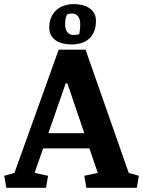

<svg xmlns="http://www.w3.org/2000/svg" viewBox="-33 -898 684 918"><path d="M-12.7 -57.6 36.1 -71.3 247.6 -660.6H376L582.5 -71.3L630.9 -57.6L621.1 0H379.9L370.1 -57.6L434.6 -71.3L394.5 -188.5H173.3L132.3 -71.3L196.8 -57.6L187 0H-2.9ZM198.2 -261.2H370.1L289.1 -499.5H281.2ZM202.6 -766.6Q202.6 -794.9 212.2 -815.9Q221.7 -836.9 237.5 -850.8Q253.4 -864.7 274.7 -871.6Q295.9 -878.4 319.3 -878.4Q340.8 -878.4 360.1 -873.8Q379.4 -869.1 394 -859.4Q408.7 -849.6 417.2 -834.5Q425.8 -819.3 425.8 -797.9Q425.8 -768.1 416.7 -746.8Q407.7 -725.6 392.1 -711.9Q376.5 -698.2 355.2 -691.9Q334 -685.5 309.6 -685.5Q287.1 -685.5 267.6 -690.2Q248 -694.8 233.6 -704.8Q219.2 -714.8 210.9 -730Q202.6 -745.1 202.6 -766.6ZM278.3 -782.2Q278.3 -757.3 289.1 -744.1Q299.8 -731 316.9 -731Q323.7 -731 328.9 -731.4Q334 -731.9 337.9 -732.9Q342.3 -733.9 346.2 -735.4Q347.2 -740.7 348.1 -748Q349.1 -754.4 349.9 -762.9Q350.6 -771.5 350.6 -782.2Q350.6 -807.1 339.8 -820.3Q329.1 -833.5 312 -833.5Q306.6 -833.5 302.2 -832.8Q297.9 -832 294.4 -831.1Q290.5 -830.1 287.6 -829.1Q284.7 -823.7 282.7 -816.9Q280.8 -811 279.5 -802.2Q278.3 -793.5 278.3 -782.2Z"/></svg>

Font: Noticia Text
Style: Bold
Weight: 700
Designer: JM Sole
Foundry: JM Sole
Version: Version 1.003